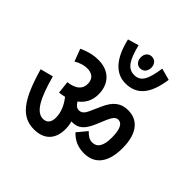

<svg xmlns="http://www.w3.org/2000/svg" viewBox="-202 -1034 1124 1124"><g transform="rotate(45 359.5 -472.0)"><path d="M385 -819C385 -789 403 -769 428 -769C454 -769 472 -789 472 -818C472 -848 454 -867 428 -867C403 -867 385 -848 385 -819ZM594 -840 521 -860C507 -767 489 -717 431 -717C376 -717 350 -763 326 -859L258 -839C289 -705 351 -646 429 -646C518 -646 574 -700 594 -840ZM371 -208C371 -228 369 -247 363 -266C366 -265 368 -265 371 -265C419 -265 449 -290 477 -356L503 -418C518 -452 531 -467 551 -467C578 -467 598 -439 598 -366C598 -294 575 -264 536 -264C513 -264 497 -275 475 -297L425 -237C457 -204 494 -185 547 -185C638 -185 686 -250 686 -366C686 -494 628 -547 553 -547C491 -547 455 -515 427 -453L397 -386C383 -354 369 -342 348 -342C331 -342 320 -351 306 -373C341 -399 364 -437 364 -490C364 -574 312 -632 222 -632C173 -632 140 -621 99 -603L128 -526C155 -542 184 -551 209 -551C253 -551 276 -528 276 -488C276 -444 244 -418 184 -411L193 -333C207 -335 221 -337 235 -341C262 -307 284 -265 284 -216C284 -179 266 -158 235 -158C177 -158 138 -236 100 -375L20 -354C78 -151 138 -77 242 -77C322 -77 371 -123 371 -208Z"/></g></svg>

Font: Noto Sans Devanagari UI ExtraCondensed Medium
Style: Regular
Weight: 500
Width: 2
Designer: Jelle Bosma - Monotype Design Team
Foundry: Monotype Imaging Inc.
Version: Version 2.003